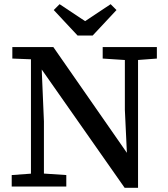

<svg xmlns="http://www.w3.org/2000/svg" viewBox="-20 -892 802 918"><path d="M36 0V-55L146 -63H177L297 -55V0ZM128 0V-642H176L190 -312V0ZM471 -612V-667H730V-612L624 -604H594ZM576 6 180 -559H160L141 -608L39 -612V-667H235L589 -158L587 -155L577 -367V-667H640V6ZM265 -872 432 -761H342L509 -872L537 -844L423 -722H351L237 -844Z"/></svg>

Font: Source Serif 4 Medium
Style: Regular
Weight: 500
Designer: Frank Grießhammer
Foundry: Adobe Systems Incorporated
Version: Version 4.004;hotconv 1.0.116;makeotfexe 2.5.65601